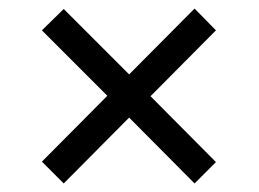

<svg xmlns="http://www.w3.org/2000/svg" viewBox="-20 -583 605 449"><path d="M129 -154 78 -205 231 -359 78 -512 129 -562 282 -409 435 -563 485 -512 332 -358 485 -204 435 -154 282 -308Z"/></svg>

Font: Noto Serif
Style: Bold
Weight: 700
Designer: Monotype Design Team
Foundry: Monotype Imaging Inc.
Version: Version 2.014